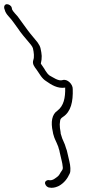

<svg xmlns="http://www.w3.org/2000/svg" viewBox="-130 -718 463 916"><path d="M-110 -679 -107 -670C-105 -661 -99 -651 -89 -640C-70 -620 -62 -605 -45 -583C-30 -560 -10 -537 7 -517C11 -513 25 -496 27 -488C32 -467 34 -445 29 -432C23 -413 33 -401 45 -385C59 -365 70 -343 90 -331C114 -314 145 -294 181 -300V-299C182 -251 174 -213 144 -190C118 -173 111 -136 122 -89C123 -82 124 -77 126 -72C128 -62 136 -46 140 -37L145 -25C147 -21 149 -16 150 -10C153 -3 154 3 155 9L165 52C167 59 168 67 169 76C172 91 165 95 159 105C153 116 150 121 140 128C131 134 124 142 108 142L101 141C92 141 83 148 85 158C88 169 97 177 108 177L115 178C130 178 140 174 151 169C176 155 192 134 203 109C208 98 206 72 201 52L191 9C190 3 188 -4 185 -11C179 -36 167 -51 162 -73C160 -77 159 -82 159 -88C158 -93 157 -100 156 -107L155 -125L157 -143C158 -151 163 -155 170 -160C209 -185 219 -234 217 -293C218 -316 191 -343 169 -336C149 -329 122 -350 106 -358C97 -365 92 -373 86 -382C83 -389 70 -406 65 -414V-416C68 -429 69 -436 69 -451L67 -469C66 -476 64 -483 63 -489C61 -497 56 -506 49 -516C31 -539 19 -551 2 -574L-46 -640C-52 -647 -67 -662 -72 -672L-74 -681C-76 -691 -88 -698 -97 -698C-107 -698 -112 -688 -110 -679Z"/></svg>

Font: Stray Cat
Style: SuExtOpObl
Weight: 400
Version: Version 1.0